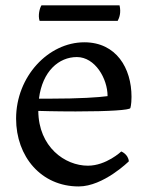

<svg xmlns="http://www.w3.org/2000/svg" viewBox="-20 -667 540 705"><path d="M39.1 -231.4C39.1 -92.3 130.9 17.6 269 17.6C359.9 17.6 453.1 -74.7 453.1 -74.7C450.7 -101.1 425.3 -110.8 425.3 -110.8C425.3 -110.8 370.1 -58.6 302.7 -58.6C218.3 -58.6 121.6 -127.4 120.6 -259.8C120.6 -259.8 180.2 -257.8 257.8 -257.8C385.3 -257.8 455.1 -263.2 458.5 -270C458.5 -270 462.9 -281.7 462.9 -311.5C462.9 -417 406.7 -511.7 289.6 -511.7C157.7 -511.7 39.1 -386.2 39.1 -231.4ZM123 -304.7C135.7 -405.8 196.3 -457.5 262.2 -457.5C329.1 -457.5 375 -378.4 375 -314C342.3 -309.6 274.4 -304.7 161.1 -304.7ZM125.5 -590.3H412.1C418 -601.6 425.3 -620.1 418.9 -647.5H132.3C125.5 -637.2 118.7 -609.4 125.5 -590.3Z"/></svg>

Font: Trykker
Style: Regular
Weight: 400
Designer: Magnus Gaarde
Foundry: Magnus Gaarde
Version: Version 1.001